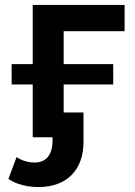

<svg xmlns="http://www.w3.org/2000/svg" viewBox="-20 -554 546 775"><path d="M112 0H192V13C192 72 166 102 119 102C92 102 66 93 47 80L14 168C45 190 90 201 136 201C250 201 317 131 317 20V-100H237V-213H437V-295H237V-428H483V-534H112V-295H27V-213H112Z"/></svg>

Font: Chess Sans SemiBold
Style: Regular
Weight: 600
Designer: Wolf Bōese
Foundry: Wolf Bōese
Version: Version 7.223;Glyphs 3.3 (3306)